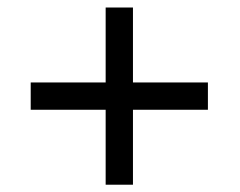

<svg xmlns="http://www.w3.org/2000/svg" viewBox="-20 -554 648 519"><path d="M339.4 -54.7H265.6V-257.3H63V-331.1H265.6V-533.7H339.4V-331.1H542V-257.3H339.4Z"/></svg>

Font: VarendraSemibold
Style: Regular
Weight: 600
Designer: Jacob Thomas
Foundry: Bangla Type Foundry
Version: Version 1.008